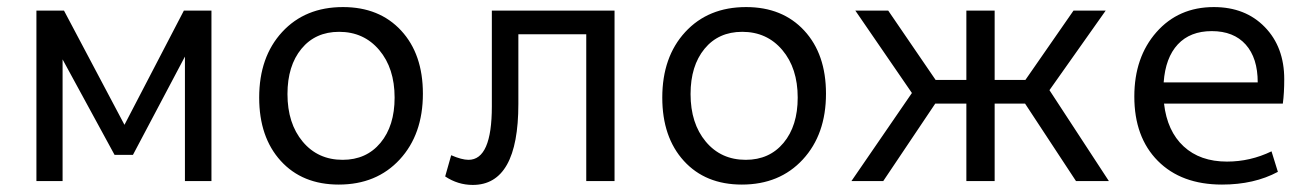

<svg xmlns="http://www.w3.org/2000/svg" viewBox="-20 -512 3704 543"><path d="M83 0V-482H161L332 -159L500 -482H578V0H503V-352L356 -74H304L157 -344V0Z M938 10Q835 10 774 -57Q713 -124 713 -236Q713 -351 778 -421.5Q843 -492 950 -492Q1053 -492 1114.5 -425.5Q1176 -359 1176 -247Q1176 -132 1110.5 -61Q1045 10 938 10ZM949 -60Q1016 -60 1056 -108Q1096 -156 1096 -236Q1096 -319 1052.5 -370.5Q1009 -422 939 -422Q872 -422 832.5 -374Q793 -326 793 -246Q793 -163 836 -111.5Q879 -60 949 -60Z M1317 11Q1275 11 1239 -13L1256 -73Q1286 -60 1305 -60Q1371 -60 1371 -211V-482H1718V0H1638V-415H1446V-218Q1446 11 1317 11Z M2078 10Q1975 10 1914 -57Q1853 -124 1853 -236Q1853 -351 1918 -421.5Q1983 -492 2090 -492Q2193 -492 2254.5 -425.5Q2316 -359 2316 -247Q2316 -132 2250.5 -61Q2185 10 2078 10ZM2089 -60Q2156 -60 2196 -108Q2236 -156 2236 -236Q2236 -319 2192.5 -370.5Q2149 -422 2079 -422Q2012 -422 1972.5 -374Q1933 -326 1933 -246Q1933 -163 1976 -111.5Q2019 -60 2089 -60Z M2388 0 2559 -249 2399 -482H2492L2626 -286H2713V-482H2793V-286H2880L3016 -482H3107L2948 -257L3116 0H3023L2879 -219H2793V0H2713V-219H2625L2478 0Z M3436 10Q3321 10 3254.5 -57Q3188 -124 3188 -239Q3188 -350 3250.5 -421Q3313 -492 3413 -492Q3502 -492 3557 -435.5Q3612 -379 3612 -288Q3612 -249 3608 -219H3272Q3281 -141 3327.5 -98Q3374 -55 3450 -55Q3516 -55 3576 -84L3594 -26Q3527 10 3436 10ZM3407 -424Q3346 -424 3311 -386.5Q3276 -349 3271 -279H3537Q3537 -348 3503 -386Q3469 -424 3407 -424Z"/></svg>

Font: Cantarell
Style: Regular
Weight: 400
Designer: Dave Crossland, Nikolaus Waxweiler, Florian Fecher, Jacques Le Bailly, Eben Sorkin, Alexei Vanyashin, Alexios Zavras, Em
Version: Version 0.303